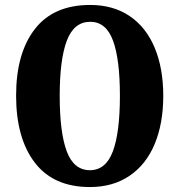

<svg xmlns="http://www.w3.org/2000/svg" viewBox="-20 -745 724 775"><path d="M45 -359Q45 -530 120.5 -627.5Q196 -725 344 -725Q437 -725 503.5 -680Q570 -635 604.5 -552Q639 -469 639 -358Q639 -247 604.5 -164Q570 -81 503 -35.5Q436 10 343 10Q196 10 120.5 -88.5Q45 -187 45 -359ZM464 -358Q464 -506 436 -581.5Q408 -657 344 -657Q279 -657 250 -581.5Q221 -506 221 -358Q221 -210 249.5 -134Q278 -58 343 -58Q407 -58 435.5 -134Q464 -210 464 -358Z"/></svg>

Font: Noto Serif CondBlack
Style: Regular
Weight: 900
Width: 3
Designer: Monotype Design Team
Foundry: Monotype Imaging Inc.
Version: Version 1.001